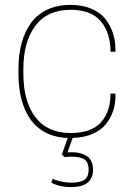

<svg xmlns="http://www.w3.org/2000/svg" viewBox="-20 -556 545 782"><path d="M189 188 194.8 171.9Q207 178.7 228.5 183.3Q250 188 268.1 188Q284.7 188 295.9 186.3Q307.1 184.6 318.4 179.4Q329.6 174.3 335.2 163.1Q340.8 151.9 340.8 134.8Q340.8 117.7 335.2 106.4Q329.6 95.2 318.4 90.3Q307.1 85.4 295.9 83.7Q284.7 82 268.1 82L243.2 84L231.9 73.2L255.9 5.9Q204.1 3.9 165 -16.6Q126 -37.1 102.3 -72.3Q78.6 -107.4 66.9 -153.1Q55.2 -198.7 55.2 -254.9V-274.9Q55.2 -332.5 67.6 -379.2Q80.1 -425.8 105.5 -461.4Q130.9 -497.1 172.1 -516.6Q213.4 -536.1 268.1 -536.1Q316.9 -536.1 353.5 -520Q390.1 -503.9 410.4 -477.1Q430.7 -450.2 440.4 -419.4Q450.2 -388.7 450.2 -355V-345.2H430.2Q430.2 -422.4 390.6 -469.2Q351.1 -516.1 268.1 -516.1Q173.3 -516.1 124.3 -451.4Q75.2 -386.7 75.2 -274.9V-254.9Q75.2 -143.1 124.3 -78.6Q173.3 -14.2 268.1 -14.2Q351.6 -14.2 390.9 -57.6Q430.2 -101.1 430.2 -174.8H450.2V-165Q450.2 -133.3 440.9 -104.7Q431.6 -76.2 412.1 -51.3Q392.6 -26.4 357.7 -11Q322.8 4.4 275.9 5.9L254.9 64.9Q259.8 64 272.9 64Q289.6 64 303.5 67.1Q317.4 70.3 330.6 77.6Q343.8 85 351.3 99.6Q358.9 114.3 358.9 134.8Q358.9 206.1 268.1 206.1Q224.1 206.1 189 188Z"/></svg>

Font: Cooper Hewitt
Style: Thin
Weight: 701
Designer: Village Type and Design LLC
Foundry: Cooper Hewitt Smithsonian Design Museum
Version: 1.000